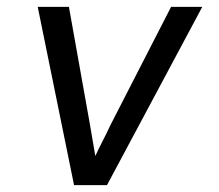

<svg xmlns="http://www.w3.org/2000/svg" viewBox="-20 -540 640 560"><path d="M196 0 90 -520H181L243 -173Q247 -151 250.5 -129Q254 -107 258 -85Q268 -107 279.5 -129Q291 -151 301 -173L479 -520H570L292 0Z"/></svg>

Font: Iosevka Aile Oblique
Style: Regular
Weight: 400
Italic angle: -9°
Designer: Belleve Invis
Foundry: Belleve Invis
Version: Version 31.1.0; ttfautohint (v1.8.4)